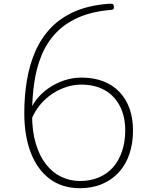

<svg xmlns="http://www.w3.org/2000/svg" viewBox="-20 -973 803 1012"><path d="M402 19Q307 19 241.5 -30.5Q176 -80 142 -169Q108 -258 108 -377Q108 -466 121.5 -548Q135 -630 165.5 -700.5Q196 -771 247 -825Q298 -879 373 -912Q448 -945 552 -953Q567 -954 573 -952Q579 -950 580 -939Q581 -932 579 -927Q577 -922 567 -921Q467 -913 395 -881.5Q323 -850 275 -799.5Q227 -749 199.5 -682.5Q172 -616 160.5 -536.5Q149 -457 149 -370Q149 -282 168.5 -216.5Q188 -151 222.5 -107Q257 -63 303 -41Q349 -19 402 -19Q457 -19 501.5 -38Q546 -57 576.5 -92Q607 -127 623.5 -176.5Q640 -226 640 -285Q640 -360 611.5 -414.5Q583 -469 531.5 -498Q480 -527 408 -527Q370 -527 334.5 -516Q299 -505 267.5 -486Q236 -467 209.5 -440.5Q183 -414 164.5 -382Q146 -350 136 -314L129 -366Q143 -410 170 -445.5Q197 -481 235 -507.5Q273 -534 317.5 -549Q362 -564 410 -564Q473 -564 523 -545Q573 -526 608.5 -489.5Q644 -453 662.5 -401.5Q681 -350 681 -285Q681 -217 662 -161Q643 -105 606.5 -65Q570 -25 518 -3Q466 19 402 19Z"/></svg>

Font: Playwrite US Modern Thin
Style: Regular
Weight: 250
Designer: Veronika Burian, José Scaglione
Foundry: TypeTogether
Version: Version 1.003